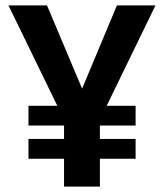

<svg xmlns="http://www.w3.org/2000/svg" viewBox="-20 -695 614 715"><path d="M86 -227.5H485V-301H86ZM86 -104H485V-177.5H86ZM218.5 0H352V-249L559 -675H415.5L286 -365.5H285.5L155 -675H11.5L218.5 -249.5Z"/></svg>

Font: Anybody SemiCondensed SemiBold
Style: Regular
Weight: 600
Width: 4
Version: Version 1.113;gftools[0.9.25]